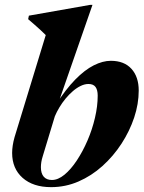

<svg xmlns="http://www.w3.org/2000/svg" viewBox="-20 -758 594 791"><path d="M156 -114Q152 -101.5 150.2 -90.2Q148.5 -79 148.5 -69Q148.5 -43.5 160.2 -30Q172 -16.5 194 -16.5Q219 -16.5 245.5 -38.2Q272 -60 296.5 -97Q321 -134 340.5 -179.2Q360 -224.5 371.2 -272.5Q382.5 -320.5 382.5 -364Q382.5 -387.5 373.5 -399.8Q364.5 -412 344.5 -412Q329 -412 312.8 -404.2Q296.5 -396.5 280.5 -382.8Q264.5 -369 250.2 -351.8Q236 -334.5 224.8 -315.8Q213.5 -297 206 -279ZM168.5 -613.5Q159.5 -622.5 148 -633.2Q136.5 -644 123.2 -655.5Q110 -667 96 -679L99 -693.5L351.5 -738H361L217 -324L210 -326.5Q251 -390.5 290 -430.2Q329 -470 366.2 -488.8Q403.5 -507.5 436.5 -507.5Q491.5 -507.5 521.5 -474.5Q551.5 -441.5 551.5 -385Q551.5 -330 532.8 -273.8Q514 -217.5 480.5 -166Q447 -114.5 402 -74Q357 -33.5 303.2 -10.2Q249.5 13 190.5 13Q116.5 13 73.2 -25.2Q30 -63.5 30 -128Q30 -142.5 32.5 -159Q35 -175.5 40 -193Z"/></svg>

Font: Newsreader 60pt
Style: Bold Italic
Weight: 700
Italic angle: -17°
Designer: Hugues Gentile
Foundry: Production Type
Version: Version 1.003